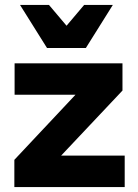

<svg xmlns="http://www.w3.org/2000/svg" viewBox="-20 -756 558 776"><path d="M38 0V-110L285 -373H39V-500H475V-390L227 -127H484V0ZM436 -736 327 -562H170L61 -736H178L249 -652L320 -736Z"/></svg>

Font: Prodigy Sans
Style: Bold
Weight: 700
Designer: Wei Huang
Foundry: Wei Huang
Version: Version 1.003; ttfautohint (v1.8.3)